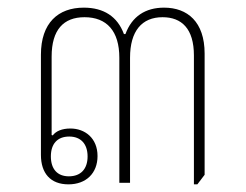

<svg xmlns="http://www.w3.org/2000/svg" viewBox="-20 -478 642 502"><path d="M159 4C205 4 235 -25 235 -70C235 -117 202 -142 164 -142C142 -142 126 -135 118 -124L115 -125V-330C115 -400 146 -433 201 -433C259 -433 292 -397 292 -327V0H320V-327C320 -397 351 -433 405 -433C455 -433 487 -403 487 -333V4H496L515 -21V-338C515 -421 470 -458 409 -458C360 -458 325 -435 308 -389H304C287 -435 251 -458 199 -458C132 -458 87 -418 87 -335V-73C87 -25 112 4 159 4ZM160 -17C130 -17 113 -36 113 -69C113 -102 130 -121 161 -121C191 -121 209 -102 209 -69C209 -36 191 -17 160 -17Z"/></svg>

Font: Noto Serif Thai SemiCondensed Thin
Style: Regular
Weight: 100
Width: 4
Designer: Monotype Design Team
Foundry: Monotype Imaging Inc.
Version: Version 2.002